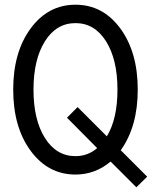

<svg xmlns="http://www.w3.org/2000/svg" viewBox="-20 -730 644 814"><path d="M300 -68Q352 -68 392 -102L264 -231L309 -276L433 -152Q478 -226 478 -350Q478 -478 429.5 -555Q381 -632 300 -632Q219 -632 170.5 -555Q122 -478 122 -350Q122 -222 170.5 -145Q219 -68 300 -68ZM300 10Q184 10 110 -90.5Q36 -191 36 -350Q36 -509 110 -609.5Q184 -710 300 -710Q416 -710 490 -609.5Q564 -509 564 -350Q564 -194 492 -93L604 19L558 64L449 -45Q383 10 300 10Z"/></svg>

Font: CommitMono
Style: 450Regular
Weight: 450
Designer: Eigil Nikolajsen
Foundry: Eigil Nikolajsen
Version: Version 1.002